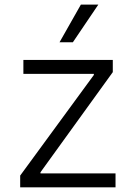

<svg xmlns="http://www.w3.org/2000/svg" viewBox="-20 -802 570 822"><path d="M234.9 -621.1 326.2 -782.2H400.9L292 -621.1ZM66.4 0V-50.3L381.8 -481V-485.8H80.1V-545.4H462.9V-493.2L153.3 -64.5V-59.6H474.6V0Z"/></svg>

Font: Interop Light
Style: Regular
Weight: 300
Designer: Rasmus Andersson, Google, Jang Haemin
Foundry: jhaemin
Version: Version 1.007